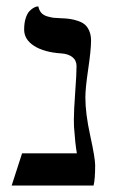

<svg xmlns="http://www.w3.org/2000/svg" viewBox="-20 -574 357 594"><path d="M244.1 -272.5Q244.1 -222.7 259.3 -153.6Q274.4 -84.5 274.4 -63Q274.4 -19.5 269.5 0H16.1L48.3 -99.6H217.8Q212.4 -130.9 209 -181.2Q208.5 -188.5 208.5 -204.1Q208.5 -230.5 212.6 -287.8Q216.8 -345.2 216.8 -369.1Q216.8 -387.2 204.1 -397.2Q191.4 -407.2 170.4 -408.7Q116.7 -412.1 85.7 -431.9Q54.7 -451.7 54.7 -482.4Q54.7 -502.4 59.3 -517.1Q64 -531.7 70.3 -538.6Q76.7 -545.4 83 -549.3Q89.4 -553.2 93.8 -553.7L98.6 -554.2Q101.1 -542 107.7 -534.4Q114.3 -526.9 126 -523.4Q137.7 -520 146 -519Q154.3 -518.1 168.9 -517.6Q185.1 -517.1 196.5 -515.4Q208 -513.7 221.2 -509.3Q234.4 -504.9 242.7 -497.8Q251 -490.7 256.3 -478Q261.7 -465.3 261.7 -448.2Q261.7 -419.9 252.9 -360.4Q244.1 -300.8 244.1 -272.5Z"/></svg>

Font: Libertinage
Style: l
Weight: 400
Designer: OSP
Foundry: OSP
Version: Version 1.0; 2008; OFL relea